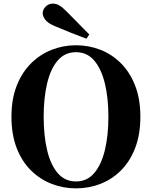

<svg xmlns="http://www.w3.org/2000/svg" viewBox="-20 -1016 835 1056"><path d="M471.2 -826.2 455.1 -803.2Q412.1 -819.3 369.4 -836.2Q326.7 -853 284.2 -871.1Q244.1 -887.7 229.5 -907Q214.8 -926.3 214.8 -942.9Q214.8 -963.4 231 -979.7Q247.1 -996.1 271 -996.1Q289.6 -996.1 306.6 -986.1Q323.7 -976.1 350.1 -949.2Q377.9 -920.4 409.4 -888.9Q440.9 -857.4 471.2 -826.2ZM220.2 -374Q220.2 -271 239 -190.7Q257.8 -110.4 297.1 -64.2Q336.4 -18.1 397.9 -18.1Q459 -18.1 498.3 -64.2Q537.6 -110.4 556.9 -190.7Q576.2 -271 576.2 -374Q576.2 -476.1 556.9 -556.4Q537.6 -636.7 498.3 -682.9Q459 -729 397.9 -729Q336.4 -729 297.1 -682.9Q257.8 -636.7 239 -556.4Q220.2 -476.1 220.2 -374ZM397.9 -767.1Q468.3 -767.1 532.2 -742.2Q596.2 -717.3 645.5 -667.7Q694.8 -618.2 723.4 -544.7Q752 -471.2 752 -374Q752 -276.4 723.6 -202.6Q695.3 -128.9 646 -79.3Q596.7 -29.8 532.7 -4.9Q468.8 20 397.9 20Q327.6 20 263.7 -4.9Q199.7 -29.8 149.9 -79.1Q100.1 -128.4 71.5 -202.4Q43 -276.4 43 -374Q43 -470.7 71.8 -544.2Q100.6 -617.7 150.4 -667.2Q200.2 -716.8 263.9 -741.9Q327.6 -767.1 397.9 -767.1Z"/></svg>

Font: Source Han Serif JP Heavy
Style: Regular
Weight: 900
Designer: Ryoko NISHIZUKA  (kana & ideographs); Frank Grießhammer (Latin, Greek & Cyrillic); Wenlong ZHANG  (bopomofo); Sandoll Co
Foundry: Adobe Systems Incorporated
Version: Version 1.001;PS 1.001;hotconv 16.6.54;makeotf.lib2.5.65590